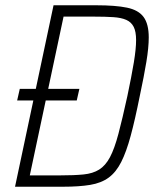

<svg xmlns="http://www.w3.org/2000/svg" viewBox="-20 -708 595 728"><path d="M45 -327 55 -371H281L271 -327ZM37 0 183 -688H345Q418 -688 461.5 -679Q505 -670 524.5 -643.5Q544 -617 544 -566Q544 -528 535 -473.5Q526 -419 510 -344Q492 -254 475.5 -193Q459 -132 439.5 -93.5Q420 -55 392 -34.5Q364 -14 322 -7Q280 0 219 0ZM93 -43H208Q261 -43 296.5 -46.5Q332 -50 356 -65Q380 -80 397 -112Q414 -144 429 -200.5Q444 -257 463 -344Q479 -420 487.5 -471.5Q496 -523 496 -556Q496 -588 487 -606Q478 -624 459 -632.5Q440 -641 409.5 -643Q379 -645 336 -645H221Z"/></svg>

Font: Saira SemiCondensed ExtraLight
Style: Italic
Weight: 250
Width: 4
Italic angle: -12°
Designer: Hector Gatti with collaboration of the Omnibus-Type team
Foundry: Omnibus-Type
Version: Version 1.101